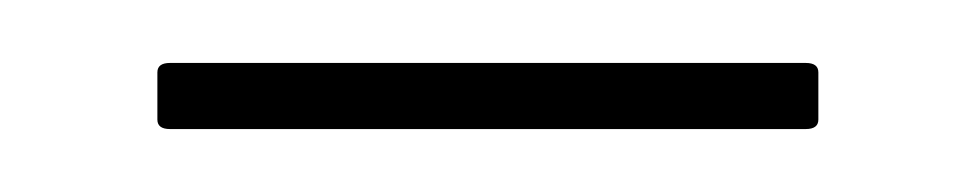

<svg xmlns="http://www.w3.org/2000/svg" viewBox="-20 -623 310 61"><path d="M34 -582Q30 -582 30 -585V-600Q30 -603 34 -603H236Q240 -603 240 -600V-585Q240 -582 236 -582Z"/></svg>

Font: Sofia Sans Thin
Style: Regular
Weight: 250
Designer: Botio Nikoltchev, Ani Petrova
Foundry: lettersoup
Version: Version 4.101